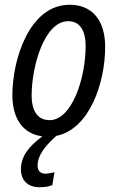

<svg xmlns="http://www.w3.org/2000/svg" viewBox="-20 -565 494 807"><path d="M146 222C166 222 184 220 200 213L209 159C195 162 182 165 171 165C150 165 138 153 138 131C138 88 169 49 217 6C356 -22 422 -216 422 -368C422 -480 367 -545 273 -545C101 -545 32 -310 32 -166C32 -64 78 -2 158 8C99 52 68 93 68 147C68 193 97 222 146 222ZM189 -60C139 -60 113 -97 113 -164C113 -283 165 -476 267 -476C318 -476 340 -432 340 -373C340 -233 281 -60 189 -60Z"/></svg>

Font: Noto Sans Condensed
Style: Italic
Weight: 400
Width: 3
Italic angle: -12°
Designer: Monotype Design Team
Foundry: Monotype Imaging Inc.
Version: Version 2.013